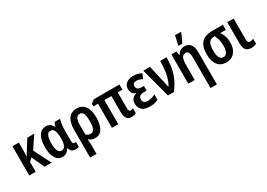

<svg xmlns="http://www.w3.org/2000/svg" viewBox="5 -1815 4285 3087"><g transform="rotate(-30 2147.5 -271.0)"><path d="M467 -543 315 -317 475 0H345L235 -235L180 -181V0H61V-543H180V-408Q180 -375 179 -343.5Q178 -312 175 -285H178Q187 -302 197 -318.5Q207 -335 217 -350L338 -543Z M676 10Q597 10 551.5 -62Q506 -134 506 -269Q506 -407 553.5 -480Q601 -553 684 -553Q730 -553 760.5 -531.5Q791 -510 811 -468H816Q821 -489 828.5 -509Q836 -529 845 -543H945Q934 -506 926 -450Q918 -394 918 -335V-152Q918 -89 954 -89Q968 -89 981 -94V-2Q975 3 957 6.5Q939 10 927 10Q880 10 853 -9Q826 -28 812 -73H804Q784 -35 752 -12.5Q720 10 676 10ZM712 -87Q759 -87 780.5 -130.5Q802 -174 802 -262V-270Q802 -363 780.5 -408.5Q759 -454 711 -454Q667 -454 646.5 -406Q626 -358 626 -268Q626 -87 712 -87Z M1462 -272Q1462 -143 1417.5 -66.5Q1373 10 1279 10Q1246 10 1219 -1Q1192 -12 1172 -31H1165Q1168 1 1169.5 36Q1171 71 1171 102V240H1052V-275Q1052 -405 1102 -479Q1152 -553 1258 -553Q1353 -553 1407.5 -482Q1462 -411 1462 -272ZM1256 -455Q1213 -455 1192 -415.5Q1171 -376 1171 -291V-125Q1202 -87 1252 -87Q1298 -87 1319.5 -131Q1341 -175 1341 -272Q1341 -369 1321 -412Q1301 -455 1256 -455Z M1997 -90Q2022 -90 2045 -102V-12Q2013 9 1959 9Q1843 9 1843 -144V-447H1713V0H1595V-447H1509V-498L1573 -543H2048V-447H1961V-147Q1961 -117 1971 -103.5Q1981 -90 1997 -90Z M2377 -326V-239H2328Q2273 -239 2249.5 -218.5Q2226 -198 2226 -159Q2226 -86 2316 -86Q2353 -86 2389.5 -97Q2426 -108 2455 -126V-26Q2423 -7 2385.5 1.5Q2348 10 2298 10Q2198 10 2152 -34.5Q2106 -79 2106 -151Q2106 -204 2134 -238Q2162 -272 2211 -283V-288Q2129 -315 2129 -411Q2129 -478 2178.5 -515.5Q2228 -553 2306 -553Q2386 -553 2459 -514L2419 -426Q2394 -441 2368 -450Q2342 -459 2315 -459Q2242 -459 2242 -399Q2242 -360 2265.5 -343Q2289 -326 2337 -326Z M2491 -543H2614L2687 -227Q2694 -198 2700 -168Q2706 -138 2709 -117H2712Q2762 -192 2783 -303Q2804 -414 2804 -543H2923Q2923 -436 2905.5 -344Q2888 -252 2849 -167.5Q2810 -83 2746 0H2635Z M3256 -553Q3327 -553 3366.5 -505Q3406 -457 3406 -360V240H3288V-332Q3288 -392 3272.5 -422Q3257 -452 3223 -452Q3172 -452 3152 -408Q3132 -364 3132 -268V0H3013V-543H3106L3120 -472H3127Q3147 -512 3180.5 -532.5Q3214 -553 3256 -553ZM3181 -606V-620Q3186 -637 3193.5 -669Q3201 -701 3207.5 -732.5Q3214 -764 3216 -782H3326V-770Q3312 -734 3292.5 -689.5Q3273 -645 3251 -606Z M3930 -239Q3930 -125 3873.5 -57.5Q3817 10 3717 10Q3616 10 3560.5 -59.5Q3505 -129 3505 -258Q3505 -405 3570 -474Q3635 -543 3764 -543H3968V-448H3863Q3895 -409 3912.5 -357Q3930 -305 3930 -239ZM3625 -259Q3625 -87 3718 -87Q3764 -87 3786.5 -130.5Q3809 -174 3809 -254Q3809 -309 3797.5 -356.5Q3786 -404 3763 -448H3744Q3683 -448 3654 -403.5Q3625 -359 3625 -259Z M4168 -543V-153Q4168 -89 4213 -89Q4230 -89 4247 -93.5Q4264 -98 4278 -104V-12Q4239 10 4182 10Q4118 10 4084 -26.5Q4050 -63 4050 -152V-543Z"/></g></svg>

Font: Avrile Sans Condensed SemiBold
Style: Regular
Weight: 600
Width: 3
Designer: Monotype Design Team
Foundry: Monotype Imaging Inc.
Version: Version 2.001;September 10, 2019;FontCreator 11.5.0.2425 64-